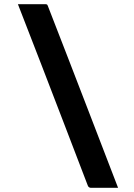

<svg xmlns="http://www.w3.org/2000/svg" viewBox="-20 -770 640 920"><path d="M65.8 -750Q100.2 -750 131.9 -750Q163.6 -750 197.1 -750Q200.1 -750 202.4 -749.5Q204.8 -749 206.3 -747.5Q207.7 -746 208.7 -743Q258.3 -616 307.5 -488.5Q356.7 -361 405.9 -233.5Q455.1 -106 503.8 21Q514.3 48 524.8 75.5Q535.3 103 545.8 130Q512.3 130 481.1 130Q449.9 130 415.6 130Q411.6 130 407.1 127.5Q402.6 125 400.6 119Q345.3 -26 289.5 -171Q233.7 -316 177.9 -461Q122.1 -606 65.8 -750Z"/></svg>

Font: Recursive Sans Linear Light
Style: Regular
Weight: 300
Version: Version 1.085